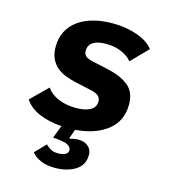

<svg xmlns="http://www.w3.org/2000/svg" viewBox="-110 -618 820 919"><g transform="rotate(15 300.0 -158.0)"><path d="M245 212Q203 212 173.5 198.5Q144 185 130 166L181 113Q189 122 204 131.5Q219 141 242 141Q264 141 278 134Q292 127 292 112Q292 99 277.5 89.5Q263 80 224 76L201 74L225 11Q159 6 111.5 -15Q64 -36 41 -72L123 -153Q145 -122 183.5 -106.5Q222 -91 269 -91Q314 -91 340 -105.5Q366 -120 366 -149Q366 -168 352 -178Q338 -188 313 -193L239 -209Q209 -216 183.5 -226Q158 -236 139.5 -252.5Q121 -269 110.5 -292.5Q100 -316 100 -349Q100 -393 117.5 -426.5Q135 -460 166.5 -482.5Q198 -505 241 -516.5Q284 -528 334 -528Q403 -528 458 -508.5Q513 -489 539 -455L459 -373Q442 -395 408 -410Q374 -425 330 -425Q290 -425 267 -411Q244 -397 244 -368Q244 -349 256.5 -340Q269 -331 295 -326L372 -309Q435 -295 473 -264.5Q511 -234 511 -172Q511 -91 452 -44Q393 3 293 11L277 55L280 59Q301 52 322 52Q350 52 369 67.5Q388 83 388 110Q388 161 347 186.5Q306 212 245 212Z"/></g></svg>

Font: IBM Plex Mono
Style: Bold Italic
Weight: 700
Italic angle: -9°
Monospace: yes
Designer: Mike Abbink, Paul van der Laan, Pieter van Rosmalen
Foundry: Bold Monday
Version: Version 2.3